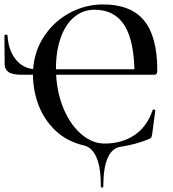

<svg xmlns="http://www.w3.org/2000/svg" viewBox="-20 -656 780 868"><path d="M361 2Q283 -16 231 -65.5Q179 -115 154 -181.5Q129 -248 129 -319Q129 -410 173.5 -482.5Q218 -555 291 -595.5Q364 -636 446 -636Q571 -636 631 -563.5Q691 -491 691 -339Q691 -327 688 -322.5Q685 -318 676 -318H588Q588 -468 543.5 -540Q499 -612 407 -612Q355 -612 315.5 -579Q276 -546 254.5 -485.5Q233 -425 233 -346Q233 -254 263 -176Q293 -98 344 -52.5Q395 -7 453 -7Q530 -7 587 -44.5Q644 -82 670 -158Q670 -161 674 -161Q677 -161 679.5 -160Q682 -159 682 -157L668 -50Q666 -38 663.5 -34.5Q661 -31 653 -27Q590 -2 528 7Q447 17 447 187Q447 192 441.5 192Q436 192 436 187Q436 102 416.5 56.5Q397 11 361 2ZM1 -365Q1 -438 0 -495Q0 -499 7 -499.5Q14 -500 14 -496Q18 -426 53.5 -384.5Q89 -343 145 -343H667V-318H79Q37 -318 19 -330Q1 -342 1 -365Z"/></svg>

Font: Cormorant Garamond SemiBold
Style: Regular
Weight: 600
Designer: Christian Thalmann (Catharsis Fonts)
Foundry: Catharsis Fonts
Version: Version 4.000